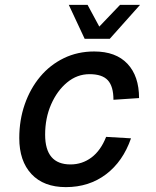

<svg xmlns="http://www.w3.org/2000/svg" viewBox="-20 -755 640 787"><path d="M250 12Q159 12 109 -41.5Q59 -95 59 -189Q59 -263 81.5 -327.5Q104 -392 144.5 -440.5Q185 -489 241.5 -516.5Q298 -544 366 -544Q455 -544 502.5 -493.5Q550 -443 550 -353L445 -346Q445 -401 422 -426Q399 -451 347 -451Q296 -451 255 -417Q214 -383 189.5 -327Q165 -271 165 -203Q165 -81 269 -81Q317 -81 355 -109.5Q393 -138 415 -194L517 -188Q484 -93 414.5 -40.5Q345 12 250 12ZM554 -735 430 -596H327L262 -735H339L387 -646L472 -735Z"/></svg>

Font: Geist Mono Medium
Style: Italic
Weight: 500
Italic angle: -12°
Monospace: yes
Designer: Basement.studio, Andrés Briganti, Mateo Zaragoza
Foundry: Basement.studio, Vercel, Andrés Briganti, Guido Ferreyra, Mateo Zaragoza
Version: Version 1.500; ttfautohint (v1.8.4.7-5d5b)